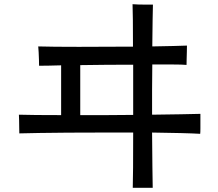

<svg xmlns="http://www.w3.org/2000/svg" viewBox="-20 -838 1040 914"><path d="M612 56Q613 30 613.5 -41.5Q614 -113 614 -207Q536 -207 455.5 -207Q375 -207 301 -206.5Q227 -206 167.5 -205Q108 -204 72 -203Q72 -210 71.5 -228Q71 -246 71 -265Q71 -284 70 -292Q101 -291 153.5 -290.5Q206 -290 271 -290V-527Q238 -526 211.5 -525.5Q185 -525 166 -525Q166 -534 165.5 -552.5Q165 -571 164 -589.5Q163 -608 162 -617Q193 -616 243.5 -615.5Q294 -615 355.5 -615Q417 -615 483.5 -615.5Q550 -616 613 -616Q613 -689 612.5 -742.5Q612 -796 611 -818Q621 -817 640 -816.5Q659 -816 678.5 -816Q698 -816 708 -816Q707 -797 706.5 -743.5Q706 -690 705 -617Q761 -618 804.5 -619Q848 -620 870 -621Q870 -611 869.5 -592Q869 -573 868.5 -555Q868 -537 868 -529Q846 -531 803.5 -531Q761 -531 705 -531Q704 -473 704 -412Q704 -351 704 -292Q780 -293 840 -294Q900 -295 934 -296Q934 -287 934 -266.5Q934 -246 934 -227Q934 -208 933 -201Q900 -203 840 -204.5Q780 -206 704 -207Q705 -114 705.5 -42Q706 30 707 56ZM362 -290Q423 -290 487.5 -290Q552 -290 614 -291V-530Q552 -530 486.5 -529.5Q421 -529 362 -528Z"/></svg>

Font: Zen Kaku Gothic Antique Medium
Style: Regular
Weight: 500
Designer: Yoshimichi Ohira
Foundry: Positype
Version: Version 1.002